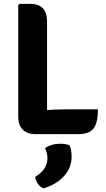

<svg xmlns="http://www.w3.org/2000/svg" viewBox="-20 -710 561 1020"><path d="M230 2.5H165.5Q125 2.5 101 -21.2Q77 -45 77 -87V-682.5L84 -689.5H140Q184.5 -689.5 207.2 -666.5Q230 -643.5 230 -592.5ZM500 -129Q500 -56 476.5 -26.8Q453 2.5 396.5 2.5H165.5L84 -108Q147 -119 209.2 -124Q271.5 -129 323 -129ZM349.5 61.5Q354.5 72 357.5 88.8Q360.5 105.5 360.5 121.5Q360.5 180.5 320.5 225Q280.5 269.5 212 290.5Q194 284.5 182.2 267.8Q170.5 251 166.5 230Q232 191 232 130Q232 117 228.8 103.5Q225.5 90 219 77.5Q252.5 53.5 301.5 53.5Q325.5 53.5 349.5 61.5Z"/></svg>

Font: Signika Negative Light
Style: Bold
Weight: 700
Version: Version 2.001